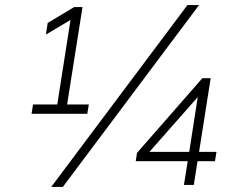

<svg xmlns="http://www.w3.org/2000/svg" viewBox="-20 -733 920 761"><path d="M105 -282 111 -319H207L262 -670L283 -668L162 -596L169 -642L274 -705H307L246 -319H332L326 -282ZM229 8H183L723 -713H769ZM709 0 724 -94H518L523 -127L782 -423H815L769 -131H838L832 -94H763L748 0ZM730 -131 767 -369H782L559 -116L557 -131Z"/></svg>

Font: Mulish ExtraLight ExtraLight
Style: Italic
Weight: 250
Italic angle: -9°
Version: Version 3.603